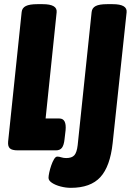

<svg xmlns="http://www.w3.org/2000/svg" viewBox="-20 -722 628 922"><path d="M320 180Q296 180 271 173.5Q246 167 229.5 156Q213 145 213 132Q213 123 216.5 106.5Q220 90 226 72.5Q232 55 239.5 42.5Q247 30 255 30Q264 30 274.5 33.5Q285 37 298 37Q325 37 337 23.5Q349 10 353 -25L420 -664Q422 -684 439.5 -693Q457 -702 494 -702H521Q592 -702 588 -663L521 -35Q509 77 462 128.5Q415 180 320 180ZM65 0Q38 0 27.5 -9.5Q17 -19 19 -42L84 -664Q86 -684 104 -693Q122 -702 159 -702H185Q256 -702 252 -663L199 -153H265Q300 -153 295 -97L290 -54Q287 -25 277.5 -12.5Q268 0 249 0Z"/></svg>

Font: Asap Condensed Condensed ExtraBold
Style: Italic
Weight: 800
Width: 3
Italic angle: -6°
Designer: Pablo Cosgaya
Foundry: Omnibus-Type
Version: Version 3.001; ttfautohint (v1.8.4.7-5d5b)